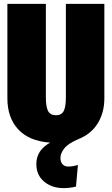

<svg xmlns="http://www.w3.org/2000/svg" viewBox="-20 -716 575 988"><path d="M517 -696V-210Q517 -137 483 -81.5Q449 -26 383 0Q331 22 311 47.5Q291 73 291 96Q291 118 302 129.5Q313 141 331 141Q354 141 381 133L371 244Q341 252 307 252Q247 252 207 218.5Q167 185 167 128Q167 57 238 18Q129 10 73.5 -50.5Q18 -111 18 -210V-696H216V-216Q216 -166 227.5 -144.5Q239 -123 268 -123Q297 -123 308 -145Q319 -167 319 -216V-696Z"/></svg>

Font: Fira Sans Extra Condensed Black
Style: Regular
Weight: 900
Width: 1
Designer: Carrois Corporate & Edenspiekermann AG
Foundry: Carrois Corporate GbR & Edenspiekermann AG
Version: Version 4.203